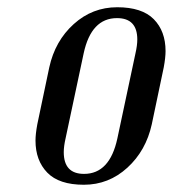

<svg xmlns="http://www.w3.org/2000/svg" viewBox="-20 -500 477 530"><path d="M437 -359Q437 -341 432 -314L399 -157Q383 -84 331.5 -37Q280 10 211.5 10Q143 10 110.5 -23.5Q78 -57 78 -112Q78 -130 83 -157L116 -314Q132 -387 183.5 -433.5Q235 -480 303.5 -480Q372 -480 404.5 -447Q437 -414 437 -359ZM359 -391Q359 -450 303 -450Q232 -450 211 -353L161 -118Q156 -96 156 -80Q156 -20 212 -20Q283 -20 304 -118L354 -353Q359 -375 359 -391Z"/></svg>

Font: Trochut
Style: Italic
Weight: 400
Italic angle: -12°
Designer: Andreu Balius
Foundry: Andreu Balius
Version: Version 1.001